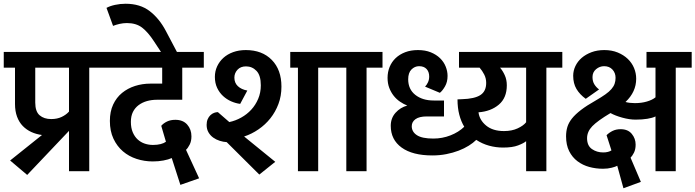

<svg xmlns="http://www.w3.org/2000/svg" viewBox="-30 -913 3709 1024"><path d="M531 -552H446V0H338V-215L115 20L24 -57L194 -193Q163 -197 137 -209Q111 -221 91.5 -241Q72 -261 61 -290.5Q50 -320 50 -358V-552H-10V-636H531ZM158 -366Q158 -318 181.5 -298Q205 -278 243 -278Q275 -278 299 -289.5Q323 -301 338 -318V-552H158Z M991 -186Q991 -160 981.5 -141.5Q972 -123 962 -114L1032 38L932 73L886 -70Q868 -62 841.5 -57Q815 -52 785 -52Q740 -52 698.5 -65.5Q657 -79 625.5 -106Q594 -133 575 -173.5Q556 -214 556 -268Q556 -318 573.5 -355.5Q591 -393 621 -417.5Q651 -442 690 -454.5Q729 -467 772 -467H835V-552H511V-636H1057V-552H942V-381H808Q779 -381 754 -374Q729 -367 709.5 -352.5Q690 -338 679 -316Q668 -294 668 -263Q668 -231 678 -207.5Q688 -184 704.5 -169Q721 -154 742 -147Q763 -140 786 -140Q809 -140 826.5 -144.5Q844 -149 855 -157L830 -242Q842 -256 861 -265Q880 -274 905 -274Q946 -274 968.5 -248.5Q991 -223 991 -186Z M538 -871Q556 -881 583.5 -887Q611 -893 640 -893Q717 -893 768 -854Q819 -815 854 -749L930 -605H849L791 -693Q759 -742 727.5 -766Q696 -790 647 -790Q627 -790 607.5 -785.5Q588 -781 573 -775Z M1559 -552H1518V-636H1752V-552H1667V0H1559ZM1281 -646Q1368 -646 1419.5 -593.5Q1471 -541 1471 -451Q1471 -401 1455 -358.5Q1439 -316 1412 -282Q1385 -248 1348.5 -223Q1312 -198 1272 -185L1438 -50L1353 18L1179 -155Q1161 -156 1142 -162Q1123 -168 1107.5 -179Q1092 -190 1082 -207Q1072 -224 1072 -247Q1072 -264 1077.5 -277Q1083 -290 1092 -298.5Q1101 -307 1111.5 -311Q1122 -315 1132 -315L1193 -262Q1226 -269 1256.5 -286Q1287 -303 1310 -328Q1333 -353 1347 -386Q1361 -419 1361 -458Q1361 -511 1338 -535Q1315 -559 1282 -559Q1253 -559 1236.5 -541Q1220 -523 1220 -499Q1220 -471 1238.5 -453.5Q1257 -436 1289 -430L1251 -359Q1227 -362 1203 -372.5Q1179 -383 1159.5 -401Q1140 -419 1128 -444.5Q1116 -470 1116 -503Q1116 -533 1128 -559Q1140 -585 1161.5 -604.5Q1183 -624 1213.5 -635Q1244 -646 1281 -646Z M1817 -552H1732V-636H2010V-552H1925V0H1817Z M2884 -552V0H2776V-160Q2763 -149 2733 -137.5Q2703 -126 2653 -126Q2615 -126 2578.5 -136Q2542 -146 2510 -167Q2494 -151 2470 -136Q2446 -121 2416 -109.5Q2386 -98 2350.5 -91Q2315 -84 2276 -84Q2170 -84 2112 -126Q2054 -168 2054 -242Q2054 -283 2079.5 -311.5Q2105 -340 2142 -350Q2122 -358 2103 -371Q2084 -384 2069.5 -402.5Q2055 -421 2046 -444.5Q2037 -468 2037 -498Q2037 -529 2048 -556Q2059 -583 2080 -603Q2101 -623 2131 -634.5Q2161 -646 2199 -646Q2238 -646 2267.5 -634Q2297 -622 2317 -602.5Q2337 -583 2347 -558Q2357 -533 2357 -508Q2357 -476 2343.5 -452.5Q2330 -429 2316 -418L2237 -451Q2246 -460 2252.5 -474Q2259 -488 2259 -505Q2259 -530 2245 -545Q2231 -560 2205 -560Q2182 -560 2164.5 -542.5Q2147 -525 2147 -490Q2147 -437 2185 -407Q2223 -377 2283 -377H2338V-292H2246Q2206 -292 2186 -277.5Q2166 -263 2166 -240Q2166 -210 2193.5 -192Q2221 -174 2281 -174Q2329 -174 2372.5 -191Q2416 -208 2446 -237Q2429 -265 2419.5 -301.5Q2410 -338 2410 -383L2434 -384Q2501 -386 2532 -406Q2563 -426 2563 -471Q2563 -495 2552.5 -515.5Q2542 -536 2528 -552H2418V-636H2969V-552ZM2776 -261V-552H2637Q2651 -536 2662 -512Q2673 -488 2673 -458Q2673 -391 2630.5 -355Q2588 -319 2522 -314Q2527 -273 2562.5 -243.5Q2598 -214 2658 -214Q2700 -214 2731 -228.5Q2762 -243 2776 -261Z M3418 -552V-636H3659V-552H3574V0H3466V-292Q3450 -284 3422.5 -279.5Q3395 -275 3360 -275Q3327 -275 3289 -285.5Q3251 -296 3226 -310Q3157 -269 3129 -240Q3101 -211 3101 -176Q3101 -136 3127 -118Q3153 -100 3187 -100Q3201 -100 3212.5 -103Q3224 -106 3231 -111L3205 -192Q3219 -206 3237.5 -215Q3256 -224 3280 -224Q3319 -224 3339.5 -199Q3360 -174 3360 -142Q3360 -116 3351 -98.5Q3342 -81 3333 -72L3388 57L3295 91L3262 -29Q3254 -24 3232.5 -18.5Q3211 -13 3186 -13Q3148 -13 3113 -22.5Q3078 -32 3050 -53Q3022 -74 3005.5 -107Q2989 -140 2989 -186Q2989 -213 2996 -236Q3003 -259 3020.5 -281Q3038 -303 3068.5 -326.5Q3099 -350 3147 -377Q3178 -395 3198.5 -409.5Q3219 -424 3231 -438Q3243 -452 3248 -466.5Q3253 -481 3253 -498Q3253 -524 3236.5 -542Q3220 -560 3192 -560Q3168 -560 3149 -544Q3130 -528 3130 -502Q3130 -479 3140 -463Q3150 -447 3165 -436L3094 -386Q3062 -409 3044.5 -438.5Q3027 -468 3027 -509Q3027 -536 3039 -561Q3051 -586 3072.5 -604.5Q3094 -623 3124.5 -634.5Q3155 -646 3193 -646Q3233 -646 3264.5 -633Q3296 -620 3318 -599Q3340 -578 3351.5 -550.5Q3363 -523 3363 -493Q3363 -423 3306 -369Q3328 -363 3356 -363Q3391 -363 3420 -371.5Q3449 -380 3466 -394V-552Z"/></svg>

Font: Mukta SemiBold
Style: Regular
Weight: 600
Designer: Girish Dalvi and Yashodeep Gholap
Foundry: Ek Type
Version: Version 2.538;PS 1.002;hotconv 16.6.51;makeotf.lib2.5.65220;